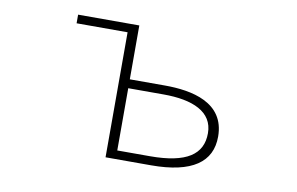

<svg xmlns="http://www.w3.org/2000/svg" viewBox="-60 -596 1120 723"><g transform="rotate(10 500.0 -234.5)"><path d="M380 -457V21H554C711 21 784 -32 784 -129C784 -260 656 -284 553 -284H419V-490H185V-457ZM544 -12H419V-250H554C666 -250 744 -217 744 -135C744 -54 684 -12 544 -12Z"/></g></svg>

Font: LINE Seed JP_OTF Thin
Style: Regular
Weight: 250
Designer: LY Corporation & Fontrix & Fontworks
Version: Version 1.007